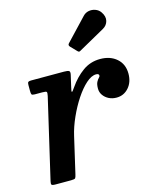

<svg xmlns="http://www.w3.org/2000/svg" viewBox="-116 -855 762 935"><g transform="rotate(-15 265.0 -387.5)"><path d="M480.5 -751Q471 -765 454.5 -771Q438 -777 421 -773.8Q404 -770.5 392 -757.5L288 -647.5Q280 -639.5 288 -630.5L317 -600.5Q322 -595 325.5 -595Q329 -595 335 -599L465.5 -672Q486 -683.5 491.5 -705.2Q497 -727 480.5 -751ZM62.5 -520Q52.5 -520 48.5 -517Q44.5 -514 44.5 -502.5V-472.5Q44.5 -459 47 -454.5Q49.5 -450 63 -450H99.5Q119.5 -450 122.2 -446Q125 -442 121.5 -426L27.5 -22Q24.5 -9.5 27 -4.8Q29.5 0 47 0H125Q143 0 146.5 -4.2Q150 -8.5 153 -22.5L195 -204Q205 -248 225.8 -294.2Q246.5 -340.5 272.5 -379.8Q298.5 -419 325.5 -443Q352.5 -467 376 -467Q390.5 -467 390.5 -457Q390.5 -452 384.8 -446.8Q379 -441.5 373 -430.2Q367 -419 367 -397Q367 -378.5 377.5 -363.8Q388 -349 405.2 -340.2Q422.5 -331.5 444 -331.5Q480.5 -331.5 505 -359Q529.5 -386.5 529.5 -429.5Q529.5 -477.5 497.2 -505.8Q465 -534 414 -534Q364.5 -534 325.8 -506Q287 -478 257 -434.5Q242 -412 240 -415Q238 -418 243 -438L256.5 -497Q260 -512.5 253.5 -516.2Q247 -520 228.5 -520Z"/></g></svg>

Font: Besley SemiBold
Style: Italic
Weight: 600
Italic angle: -13°
Designer: Owen Earl
Foundry: indestructible type*
Version: Version 2.001